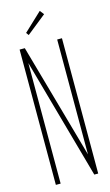

<svg xmlns="http://www.w3.org/2000/svg" viewBox="-119 -810 489 854"><g transform="rotate(-15 125.0 -383.0)"><path d="M27 0V-623H51L200 -94V-623H222V0H204L49 -555V0ZM83 -675 74 -687 158 -766 173 -747Z"/></g></svg>

Font: Inconsolata UltraCondensed ExtraLight
Style: Regular
Weight: 200
Width: 1
Monospace: yes
Designer: Raph Levien, Cyreal, Brenton Simpson
Foundry: Raph Levien, Cyreal, Google
Version: Version 3.100; ttfautohint (v1.8.4.7-5d5b)